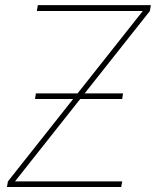

<svg xmlns="http://www.w3.org/2000/svg" viewBox="-20 -748 623 768"><path d="M7.8 0 11.7 -22.5 551.3 -704.1H127.4L131.3 -727.5H583.5L579.6 -704.1L40 -22.5H468.8L464.8 0ZM120.1 -352.1 123.5 -374.5H472.2L468.8 -352.1Z"/></svg>

Font: Inter 28pt Thin
Style: Italic
Weight: 250
Italic angle: -9.3988°
Designer: Rasmus Andersson
Foundry: rsms
Version: Version 4.001;git-66647c0bb